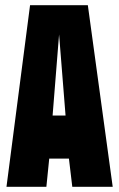

<svg xmlns="http://www.w3.org/2000/svg" viewBox="-20 -721 459 741"><path d="M5 0 96 -701H319L415 0H259L246 -109H170L159 0ZM183 -275H233L208 -588Z"/></svg>

Font: Georama ExtraCondensed ExtraBold
Style: Regular
Weight: 800
Width: 2
Designer: Jean-Baptiste Levee
Foundry: Production Type
Version: Version 1.000